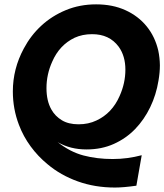

<svg xmlns="http://www.w3.org/2000/svg" viewBox="-20 -692 754 882"><path d="M508 169.5Q416 169.5 337.2 141.2Q258.5 113 198.5 62.5Q154.5 26.5 120.8 -19.5Q87 -65.5 67 -118.5Q39 -191.5 39 -272Q39 -376 89.5 -469.5Q121.5 -529.5 170 -574.2Q218.5 -619 282.5 -645.5Q346.5 -672 421.5 -672Q497.5 -672 556.2 -645.2Q615 -618.5 653.5 -571.2Q692 -524 707 -460Q714 -427 714.5 -392Q714.5 -358.5 708 -321.5Q697.5 -256.5 670 -199.5Q642.5 -142.5 600.8 -99.2Q559 -56 502.8 -30.8Q446.5 -5.5 377.5 -5.5Q302.5 -5.5 245 -39Q302 6 363.5 22.2Q425 38.5 497.5 38.5Q532.5 38.5 565.8 34Q599 29.5 631 21L606.5 161Q547 169.5 508 169.5ZM341 -121Q386.5 -121 423 -138.5Q495 -172 529.5 -251Q556 -310 556 -372Q556 -434.5 525.5 -477Q482.5 -535.5 402.5 -535Q358.5 -535 322.5 -518.5Q253 -485 220 -409Q193.5 -350.5 193.5 -287Q193.5 -228.5 216 -189Q233 -158.5 263.8 -139.8Q294.5 -121 341 -121Z"/></svg>

Font: Lucymar Sans
Style: Bold Italic
Weight: 700
Italic angle: -10°
Foundry: The League of Moveable Type (original font) / Main changes by Cristiano Sobral with portions from Mirco Monsees
Version: Version 2.00;August 30, 2020;FontCreator 13.0.0.2681 64-bit